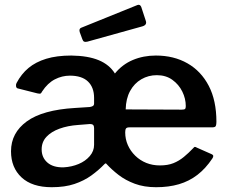

<svg xmlns="http://www.w3.org/2000/svg" viewBox="-20 -772 957 802"><path d="M520 -240Q510 -240 506.5 -235.5Q503 -231 503 -219Q503 -191 514 -166Q525 -141 545 -121.5Q565 -102 591 -91.5Q617 -81 648 -81Q681 -81 704.5 -90.5Q728 -100 748 -116.5Q768 -133 787 -153Q791 -158 793.5 -158.5Q796 -159 803 -155L864 -128Q876 -123 867 -110Q839 -68 804.5 -41.5Q770 -15 727.5 -2.5Q685 10 632 10Q582 10 543 -4.5Q504 -19 475 -41.5Q446 -64 425 -87Q422 -92 417 -87Q392 -61 361.5 -39Q331 -17 291 -3.5Q251 10 196 10Q114 10 70 -31Q26 -72 26 -140Q26 -217 92 -265Q158 -313 293 -321L355 -325Q362 -326 367.5 -329Q373 -332 373 -340V-363Q373 -407 347.5 -431.5Q322 -456 272 -456Q239 -456 209 -440.5Q179 -425 156 -390Q152 -382 149 -381Q146 -380 136 -382L53 -403Q48 -405 47 -412Q46 -419 49 -425Q69 -463 99 -488Q129 -513 173 -526.5Q217 -540 278 -540Q348 -539 392.5 -520.5Q437 -502 460 -465Q491 -503 535 -521.5Q579 -540 631 -540Q706 -540 763 -507.5Q820 -475 852 -413.5Q884 -352 884 -263Q884 -252 881.5 -246Q879 -240 866 -240H520ZM635 -458Q600 -458 570.5 -441Q541 -424 523.5 -392Q506 -360 505 -315L739 -314Q750 -314 753 -317Q756 -320 756 -329Q756 -360 741.5 -389.5Q727 -419 700 -438.5Q673 -458 635 -458ZM373 -237Q373 -246 369 -250Q365 -254 356 -254L306 -250Q263 -247 228.5 -234.5Q194 -222 174 -200.5Q154 -179 154 -148Q154 -114 178 -93Q202 -72 246 -73Q280 -75 308.5 -87Q337 -99 355 -120Q373 -141 373 -167V-237ZM570 -743 589 -685Q595 -668 575 -662L345 -598Q336 -596 331.5 -598Q327 -600 324 -608L313 -638Q309 -652 319 -656L554 -751Q565 -755 570 -743Z"/></svg>

Font: Libre Franklin Thin SemiBold
Style: Regular
Weight: 600
Version: Version 3.000